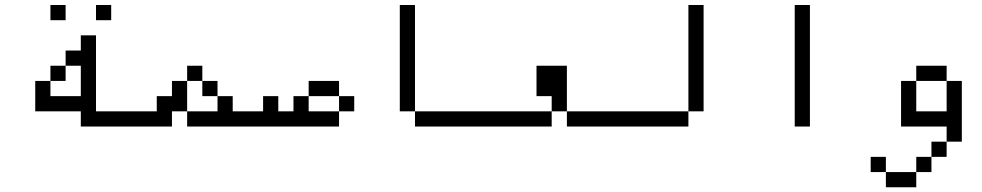

<svg xmlns="http://www.w3.org/2000/svg" viewBox="-20 -708 4040 790"><path d="M500 -187.5V-250H375V-562.5H312.5V-500H250V-437.5H187.5V-375H125Q125 -375 125 -250H312.5V-187.5ZM250 -625V-687.5H187.5V-625ZM437.5 -625V-687.5H375V-625ZM187.5 -312.5V-375H250V-437.5H312.5Q312.5 -437.5 312.5 -312.5Z M1000 -187.5V-250H937.5V-312.5H875V-250H750V-187.5ZM687.5 -250H750Q750 -250 750 -375H687.5V-312.5H625V-250H500V-187.5H687.5ZM875 -312.5V-375H812.5V-312.5ZM750 -375H812.5V-437.5H750Z M1437.5 -250V-312.5H1375V-250H1250V-312.5H1187.5V-250H1125V-312.5H1062.5V-250H1000V-187.5H1375V-250ZM1250 -312.5H1375V-375H1250Z M2000 -187.5V-250H1687.5V-187.5ZM1687.5 -250V-687.5H1625V-250Z M2500 -187.5V-250H2312.5V-187.5ZM2250 -250H2000V-187.5H2250ZM2250 -250H2312.5V-437.5H2187.5Q2187.5 -437.5 2187.5 -312.5H2250Z M2812.5 -250H2500V-187.5H2812.5ZM2812.5 -250H2875V-687.5H2812.5Z M3250 -687.5Q3250 -687.5 3250 -187.5H3312.5Q3312.5 -187.5 3312.5 -687.5Z M3625 0V62.5H3750V0ZM3625 0V-62.5H3562.5V0ZM3750 0H3812.5V-62.5H3750ZM3812.5 -62.5H3875V-125H3812.5ZM3875 -125H3937.5Q3937.5 -125 3937.5 -375H3875Q3875 -375 3875 -250H3750Q3750 -250 3750 -375H3687.5V-187.5H3875ZM3750 -375H3875V-437.5H3750Z"/></svg>

Font: BFUnifontExMono
Style: Regular
Weight: 500
Version: Version 15.0.06